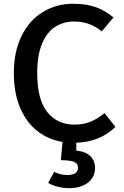

<svg xmlns="http://www.w3.org/2000/svg" viewBox="-20 -742 655 1016"><path d="M383.6 54.9Q433.3 59.5 458.2 84.6Q483.1 109.7 483.1 146.7Q483.1 180 465.4 204.1Q447.7 228.2 416.7 241Q385.6 253.8 347.2 253.8Q315.4 253.8 285.9 246.2Q256.4 238.5 234.9 226.2L266.7 167.2Q281.5 174.9 299.5 179.5Q317.4 184.1 334.4 184.1Q392.8 184.1 392.8 145.6Q392.8 122.6 370.8 114.1Q348.7 105.6 302.1 105.6L310.8 9.2Q234.4 -3.6 176.4 -49.5Q118.5 -95.4 85.9 -173.1Q53.3 -250.8 53.3 -354.9Q53.3 -470.3 94.9 -553.3Q136.4 -636.4 207.9 -679.2Q279.5 -722.1 367.2 -722.1Q436.4 -722.1 486.2 -704.4Q535.9 -686.7 580.5 -649.7L518.5 -575.9Q455.4 -628.2 372.8 -628.2Q316.9 -628.2 272.8 -600.5Q228.7 -572.8 202.8 -511.8Q176.9 -450.8 176.9 -354.9Q176.9 -215.4 230.3 -149Q283.6 -82.6 372.8 -82.6Q424.1 -82.6 461 -98.7Q497.9 -114.9 533.3 -143.6L590.8 -70.3Q509.2 9.2 383.6 13.3Z"/></svg>

Font: Fira Code Fixed Medium
Style: Regular
Weight: 500
Monospace: yes
Designer: Carrois Corporate, Edenspiekermann AG, Nikita Prokopov
Foundry: Carrois Corporate, Edenspiekermann AG, Nikita Prokopov
Version: Version 5.002